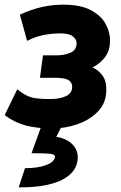

<svg xmlns="http://www.w3.org/2000/svg" viewBox="-37 -542 520 822"><path d="M186 8Q122 8 74 -4.5Q26 -17 -17 -49L37 -160Q60 -141 79.5 -132Q99 -123 122.5 -120.5Q146 -118 180 -118Q219 -118 245.5 -130.5Q272 -143 272 -170Q272 -190 255.5 -199.5Q239 -209 197 -209H134L147 -305H203Q239 -305 265 -316.5Q291 -328 291 -358Q290 -374 274.5 -386.5Q259 -399 221 -399Q185 -399 149.5 -392Q114 -385 79 -367L48 -479Q97 -502 142.5 -512Q188 -522 234 -522Q308 -522 352 -498.5Q396 -475 415.5 -439Q435 -403 434 -367Q434 -328 414.5 -300Q395 -272 359 -253Q382 -244 400.5 -220.5Q419 -197 418 -156Q418 -103 384 -66.5Q350 -30 296.5 -11Q243 8 186 8ZM43 260 70 178Q125 178 160 165Q195 152 198 131Q200 119 179 116.5Q158 114 98 114L152 -35L229 -6L204 44Q250 51 275 78Q300 105 295 144Q290 184 256 210.5Q222 237 167.5 249Q113 261 43 260Z"/></svg>

Font: Finlandica
Style: Italic
Weight: 400
Italic angle: -8°
Designer: Niklas Ekholm, Juho Hiilivirta, Jaakko Suomalainen
Foundry: Helsinki Type Studio
Version: Version 1.064